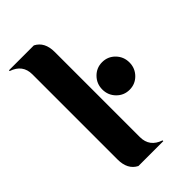

<svg xmlns="http://www.w3.org/2000/svg" viewBox="-224 -813 889 889"><g transform="rotate(-45 220.0 -368.5)"><path d="M129.9 0Q83 -23.9 83 -89.8V-647.5Q83 -710.9 19.5 -732.4V-737.3H182.6Q229.5 -713.4 229.5 -647.5V-89.8Q229.5 -26.4 293 -4.9V0ZM288.1 -432.6Q314 -459 351.1 -459Q388.2 -459 414.1 -432.6Q439.9 -406.2 439.9 -368.7Q439.9 -331.1 414.1 -304.7Q388.2 -278.3 351.1 -278.3Q314 -278.3 288.1 -304.7Q262.2 -331.1 262.2 -368.7Q262.2 -406.2 288.1 -432.6Z"/></g></svg>

Font: Berenika
Style: Bold
Weight: 700
Designer: Wojciech Kalinowski "wmk69" (wmk69@o2.pl)
Foundry: Wojciech Kalinowski "wmk69" (wmk69@o2.pl)
Version: Version 3.1.0; 2021-05-14